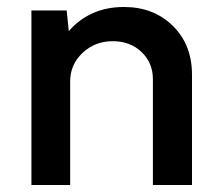

<svg xmlns="http://www.w3.org/2000/svg" viewBox="-20 -530 635 550"><path d="M335 -510Q420 -510 475 -456Q530 -402 530 -316V0H418V-303Q418 -350 385.5 -381Q353 -412 303 -412Q252 -412 216.5 -378.5Q181 -345 181 -297V0H70V-500H171L177 -441Q238 -510 335 -510Z"/></svg>

Font: Orkney Medium
Style: Regular
Weight: 500
Designer: Samuel Oakes and Alfredo Marco Pradil
Foundry: Alfredo Marco Pradil
Version: 1.0; ttfautohint (v1.5)